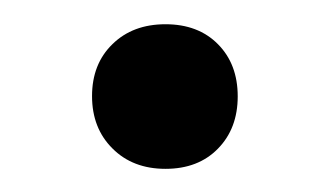

<svg xmlns="http://www.w3.org/2000/svg" viewBox="-20 -347 274 160"><path d="M56.7 -266.9Q56.7 -293.7 73.7 -310.2Q90.6 -326.8 117.9 -326.8Q145.2 -326.8 161.6 -310.2Q178.1 -293.6 178.1 -266.7Q178.1 -239.9 161.6 -223.1Q145.2 -206.3 117.9 -206.3Q90.6 -206.3 73.7 -223.3Q56.7 -240.2 56.7 -266.9Z"/></svg>

Font: SN Pro Thin
Style: Regular
Weight: 200
Designer: Tobias Whetton
Foundry: Supernotes
Version: Version 1.003;Glyphs 3.3 (3324)